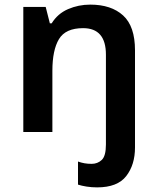

<svg xmlns="http://www.w3.org/2000/svg" viewBox="-20 -572 682 832"><path d="M401 240Q377 240 355 236.5Q333 233 318 228V128Q332 133 346 135.5Q360 138 377 138Q403 138 421 121Q439 104 439 54V-335Q439 -450 340 -450Q264 -450 235.5 -402.5Q207 -355 207 -265V0H81V-542H178L196 -471H204Q230 -513 275 -532.5Q320 -552 371 -552Q462 -552 513.5 -505Q565 -458 565 -354V67Q565 142 527 191Q489 240 401 240Z"/></svg>

Font: Noto Sans Tamil SemiBold
Style: Regular
Weight: 600
Designer: Jelle Bosma - Monotype Design Team
Foundry: Monotype Imaging Inc.
Version: Version 2.004; ttfautohint (v1.8.4.7-5d5b)